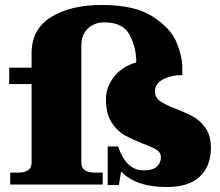

<svg xmlns="http://www.w3.org/2000/svg" viewBox="-20 -742 886 772"><path d="M688 -304Q732 -287 760 -271Q788 -255 808 -225Q828 -195 828 -148Q828 -74 783.5 -32Q739 10 651 10Q589 10 544 -5Q499 -20 467 -52L458 2H413V-153H455Q469 -109 494.5 -83Q520 -57 558 -57Q594 -57 610.5 -72Q627 -87 627 -110Q627 -128 610.5 -139Q594 -150 556 -164Q510 -182 480 -199Q450 -216 428 -251Q406 -286 406 -342Q406 -393 439.5 -434.5Q473 -476 528 -491Q528 -551 501.5 -601.5Q475 -652 399 -652Q360 -652 333.5 -627.5Q307 -603 307 -557V-88Q307 -48 361 -48H393V0H21V-48H53Q107 -48 107 -88V-404H17V-470H107V-528Q107 -625 185.5 -673.5Q264 -722 389 -722Q522 -722 594 -675.5Q666 -629 689.5 -572.5Q713 -516 713 -472V-440Q667 -440 635 -422.5Q603 -405 603 -375Q603 -350 623.5 -335.5Q644 -321 688 -304Z"/></svg>

Font: Taviraj Black
Style: Regular
Weight: 900
Designer: Katatrad Team
Foundry: CadsonDemak
Version: Version 1.030